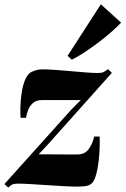

<svg xmlns="http://www.w3.org/2000/svg" viewBox="-47 -834 570 872"><path d="M320 -379.5Q306.5 -379.5 289.8 -379.5Q273 -379.5 254 -379.5Q235 -379.5 215.8 -379.5Q196.5 -379.5 178.2 -379.5Q160 -379.5 144 -379.5Q118.5 -379.5 103.8 -367Q89 -354.5 81.5 -336Q74 -317.5 71 -299H46.5Q45 -314 45.5 -344.2Q46 -374.5 50.8 -408.8Q55.5 -443 66.5 -470.5Q77.5 -498 97 -508Q102 -510.5 115.2 -514.8Q128.5 -519 145 -519Q171 -519 205.2 -516.5Q239.5 -514 275.2 -510.8Q311 -507.5 343.2 -505Q375.5 -502.5 397.5 -502.5Q414 -502.5 422.8 -506.5Q431.5 -510.5 443.5 -520L461 -503L171 -178.5L128.5 -133Q146.5 -133 168 -133Q189.5 -133 213 -132.8Q236.5 -132.5 260 -132.5Q283.5 -132.5 305 -132.5Q339 -132.5 356.8 -158Q374.5 -183.5 380.5 -214H405.5Q406.5 -191.5 405.5 -162Q404.5 -132.5 401 -102Q397.5 -71.5 391 -46.2Q384.5 -21 374.5 -6.5Q366.5 4.5 351.2 9Q336 13.5 305 13.5Q279 13.5 242 11.5Q205 9.5 165.5 6.8Q126 4 90.8 2Q55.5 0 33 0Q16.5 0 7.8 4.5Q-1 9 -9.5 18L-27 2L278 -337.5ZM260 -580.5 411 -814.5 503 -731Q486.5 -714 465 -694.5Q443.5 -675 419 -655.8Q394.5 -636.5 369.5 -618.8Q344.5 -601 321.2 -586.5Q298 -572 279 -563Z"/></svg>

Font: Merriweather 144pt Black
Style: Italic
Weight: 900
Italic angle: -7.8°
Version: Version 2.101